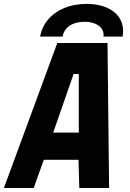

<svg xmlns="http://www.w3.org/2000/svg" viewBox="-32 -940 652 960"><path d="M254.5 -725H505.5L513.5 0H364.5L360.5 -141H187L136.5 0H-12.5ZM362 -277V-570H336L234 -277ZM401 -920.5Q456 -920.5 497.5 -903.8Q539 -887 561.2 -856.2Q583.5 -825.5 583.5 -784.5Q583.5 -773 581 -757H485.5Q486 -760 486 -765Q486 -794 460.2 -812.5Q434.5 -831 391.5 -831Q345 -831 316.2 -811.5Q287.5 -792 281 -757H168.5Q177 -805 208.2 -842Q239.5 -879 289.2 -899.8Q339 -920.5 401 -920.5Z"/></svg>

Font: JuliaMono Black
Style: Italic
Weight: 900
Italic angle: -9°
Monospace: yes
Designer: cormullion
Foundry: corm
Version: Version 0.057; ttfautohint (v1.8.4)